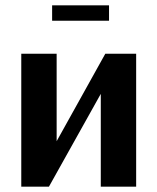

<svg xmlns="http://www.w3.org/2000/svg" viewBox="-20 -702 592 722"><path d="M60 0V-500H193V-171L376 -500H492V0H359V-349L164 0ZM176 -624V-682H390V-624Z"/></svg>

Font: Arsenal SC
Style: Bold
Weight: 700
Designer: Andrij Shevchenko
Foundry: Stairsfor
Version: Version 2.001; ttfautohint (v1.8.4.7-5d5b)